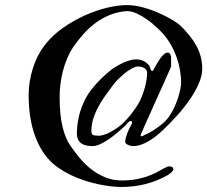

<svg xmlns="http://www.w3.org/2000/svg" viewBox="-20 -726 810 750"><path d="M415.5 -385.3Q403.8 -370.1 390.1 -350.8Q376.5 -331.5 364.5 -309.6Q352.5 -287.6 344.7 -263.4Q336.9 -239.3 336.9 -214.4Q336.9 -202.6 343 -199.2Q349.1 -195.8 366.2 -195.8Q377.9 -195.8 395.8 -202.9Q413.6 -210 436.5 -225.6Q449.7 -234.4 462.4 -246.8Q475.1 -259.3 486.6 -273.2Q498 -287.1 507.8 -301.3Q517.6 -315.4 524.4 -327.6Q530.8 -340.8 536.4 -355.2Q542 -369.6 545.9 -384.5Q549.8 -399.4 552.2 -413.8Q554.7 -428.2 554.7 -440.9Q554.7 -453.6 543.9 -460Q533.2 -466.3 518.6 -466.3Q511.7 -466.3 502.7 -462.2Q493.7 -458 484.4 -452.1Q475.1 -446.3 466.8 -439.5Q458.5 -432.6 452.6 -426.8Q448.2 -423.3 443.1 -418.2Q438 -413.1 432.9 -407.5Q427.7 -401.9 423.1 -396Q418.5 -390.1 415.5 -385.3ZM280.3 -206.1Q280.3 -224.6 283.4 -245.6Q286.6 -266.6 292 -286.1Q298.3 -308.1 309.1 -330.8Q319.8 -353.5 336.9 -376Q371.6 -420.4 420.4 -458Q429.7 -463.9 441.2 -470.5Q452.6 -477.1 464.6 -482.2Q476.6 -487.3 488.5 -490.7Q500.5 -494.1 510.7 -494.1Q527.3 -494.1 539.8 -488.3Q552.2 -482.4 563 -469.7Q564.5 -467.3 565.4 -463.1Q566.4 -459 567.4 -458Q568.4 -454.6 570.1 -451.7Q571.8 -448.7 575.2 -448.7Q577.1 -448.7 578.9 -452.1Q580.6 -455.6 582 -458Q585.9 -464.8 592 -475.6Q598.1 -486.3 605 -496.3Q611.8 -506.3 619.6 -513.4Q627.4 -520.5 635.3 -520.5Q641.6 -520.5 645 -513.9Q648.4 -507.3 648.4 -501V-466.3Q645.5 -459 638.4 -442.9Q631.3 -426.8 622.3 -406.7Q613.3 -386.7 603.5 -365.2Q593.8 -343.8 585.7 -325.7Q577.6 -307.6 572 -295.2Q566.4 -282.7 565.9 -281.2Q558.1 -264.2 548.8 -243.4Q539.6 -222.7 532.7 -207Q529.3 -200.7 529.3 -196.8Q529.3 -193.4 532.7 -193.4Q534.2 -193.4 537.4 -194.8Q540.5 -196.3 544.4 -198.7Q555.7 -203.1 568.4 -210.4Q581.1 -217.8 593.5 -226.6Q606 -235.4 616.7 -244.6Q627.4 -253.9 634.3 -262.7Q649.4 -282.2 659.7 -304Q669.9 -325.7 676 -345.5Q682.1 -365.2 684.8 -380.4Q687.5 -395.5 687.5 -401.4Q687.5 -427.7 682.9 -453.6Q678.2 -479.5 669.4 -503.9Q660.6 -528.3 648.4 -549.8Q636.2 -571.3 621.6 -588.9Q609.9 -602.1 592.8 -618.4Q575.7 -634.8 555.9 -648.9Q536.1 -663.1 515.4 -672.9Q494.6 -682.6 475.6 -682.6Q441.4 -680.2 411.9 -668.7Q382.3 -657.2 356.7 -638.9Q331.1 -620.6 308.8 -596.2Q286.6 -571.8 266.6 -543Q252 -521 241.7 -496.1Q231.4 -471.2 225.1 -445.8Q218.8 -420.4 215.8 -395Q212.9 -369.6 212.9 -346.2Q212.9 -276.9 224.4 -230.2Q235.8 -183.6 254.9 -157.2Q271 -133.3 291 -109.1Q311 -85 335.9 -65.4Q360.8 -45.9 390.9 -33.4Q420.9 -21 457.5 -21Q481.9 -21 502.2 -24.2Q522.5 -27.3 538.8 -32Q555.2 -36.6 567.6 -41.7Q580.1 -46.9 588.4 -50.8Q593.3 -53.2 600.8 -57.6Q608.4 -62 616.2 -66.2Q624 -70.3 630.4 -73.2Q636.7 -76.2 639.2 -76.2Q657.2 -76.2 657.2 -64Q657.2 -60.1 650.4 -53.7Q643.6 -47.4 635.3 -42Q553.2 4.4 454.1 4.4Q436 4.4 412.4 1.7Q388.7 -1 362.5 -6.6Q336.4 -12.2 308.8 -21.2Q281.2 -30.3 255.1 -43Q229 -55.7 205.8 -72Q182.6 -88.4 165.5 -108.9Q144 -134.3 129.6 -164.8Q115.2 -195.3 106.9 -227.3Q98.6 -259.3 95.2 -291.3Q91.8 -323.2 91.8 -352.1Q91.8 -407.7 109.1 -461.4Q126.5 -515.1 160.2 -556.6Q188.5 -591.3 228.5 -618.9Q268.6 -646.5 312 -666Q355.5 -685.5 398.4 -695.8Q441.4 -706.1 476.1 -706.1Q505.4 -706.1 537.8 -697.3Q570.3 -688.5 599.9 -675.5Q629.4 -662.6 652.8 -648.4Q676.3 -634.3 687.5 -623.5Q706.1 -604.5 721.4 -585.4Q736.8 -566.4 747.6 -546.4Q758.3 -526.4 764.2 -504.2Q770 -481.9 770 -457Q770 -431.2 756.8 -400.4Q743.7 -369.6 721.7 -337.6Q699.7 -305.7 671.1 -273.9Q642.6 -242.2 612.3 -213.9Q600.6 -203.1 587.2 -192.6Q573.7 -182.1 559.3 -173.8Q544.9 -165.5 529.8 -160.4Q514.6 -155.3 499 -155.3Q495.1 -155.3 490 -156.5Q484.9 -157.7 480.2 -159.9Q475.6 -162.1 472.4 -165Q469.2 -168 469.2 -171.4Q469.2 -179.7 471.9 -189.5Q474.6 -199.2 478.3 -208.5Q481.9 -217.8 485.8 -225.6Q489.7 -233.4 492.2 -237.3Q495.6 -240.7 495.6 -245.6Q495.6 -248 494.9 -250.7Q494.1 -253.4 489.7 -253.4Q487.3 -253.4 485.8 -252Q484.4 -250.5 481.9 -249Q477.1 -244.6 473.9 -240.5Q470.7 -236.3 466.3 -232.4Q455.6 -222.7 440.4 -209.5Q425.3 -196.3 408.2 -184.3Q391.1 -172.4 373.5 -163.8Q356 -155.3 341.3 -155.3Q329.1 -155.3 318.1 -157.5Q307.1 -159.7 298.6 -165.3Q290 -170.9 285.2 -180.7Q280.3 -190.4 280.3 -206.1Z"/></svg>

Font: IM FELL French Canon
Style: Italic
Weight: 400
Italic angle: -17°
Designer: Igino Marini
Foundry: Igino Marini
Version: 3.00